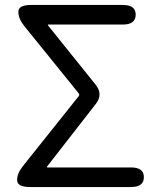

<svg xmlns="http://www.w3.org/2000/svg" viewBox="-20 -754 641 774"><path d="M101 0Q49 0 49 -28Q49 -55 72 -84L297 -366Q302 -372 297 -378L77 -650Q54 -679 54 -707Q54 -734 106 -734H475Q527 -734 527 -695Q527 -655 475 -655H176Q171 -655 174 -651L366 -412Q396 -374 367 -336L170 -83Q167 -79 172 -79H508Q560 -79 560 -40Q560 0 508 0Z"/></svg>

Font: Resource Han Rounded CN
Style: Regular
Weight: 400
Designer: Cyano Hao (round all glyphs); Ryoko NISHIZUKA  (kana, bopomofo & ideographs); Paul D. Hunt (Latin, Greek & Cyrillic); Sa
Foundry: Cyano Hao
Version: 0.990